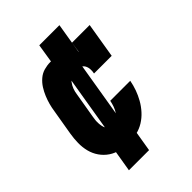

<svg xmlns="http://www.w3.org/2000/svg" viewBox="-215 -730 930 930"><g transform="rotate(-45 250.0 -265.5)"><path d="M205 8Q176 8 147.5 2Q119 -4 96 -19.5Q73 -35 57 -58Q41 -81 34 -108.5Q27 -136 27.5 -165.5Q28 -195 33 -225L55 -355Q58 -376 63.5 -396.5Q69 -417 77.5 -437.5Q86 -458 98 -477Q110 -496 127.5 -511Q145 -526 166.5 -532Q188 -538 209 -538Q229 -538 248.5 -534.5Q268 -531 285 -523.5Q302 -516 316.5 -504Q331 -492 342 -476L350 -530H471L441 -349H320Q323 -363 322 -377Q321 -391 314.5 -402Q308 -413 295.5 -418.5Q283 -424 269 -424Q254 -424 238.5 -416.5Q223 -409 213 -395.5Q203 -382 197.5 -367Q192 -352 190 -336L168 -206Q166 -195 165 -185Q164 -175 164.5 -164.5Q165 -154 167 -144Q169 -134 173.5 -125.5Q178 -117 186.5 -111.5Q195 -106 205 -106Q221 -106 235.5 -115.5Q250 -125 259 -139Q268 -153 273.5 -168.5Q279 -184 282 -200H419Q414 -173 405 -148Q396 -123 382.5 -99Q369 -75 350 -54Q331 -33 307.5 -18.5Q284 -4 257.5 2Q231 8 205 8ZM108 102 136 -66 162 -63 230 -473H272L205 -482L229 -633H367L339 -464L313 -467L245 -57H203L271 -48L246 102Z"/></g></svg>

Font: Iosevka Curly Slab HvObl
Style: Regular
Weight: 900
Italic angle: -9°
Monospace: yes
Designer: Belleve Invis
Foundry: Belleve Invis
Version: Version 11.1.0; ttfautohint (v1.8.3)